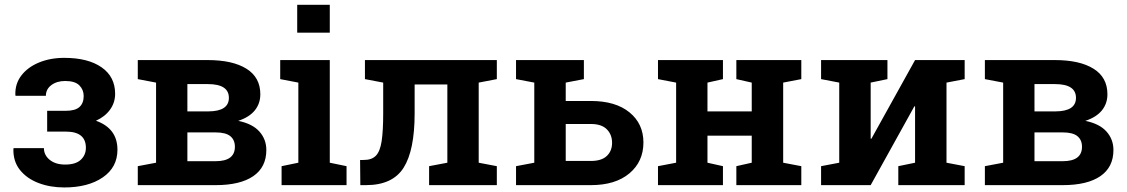

<svg xmlns="http://www.w3.org/2000/svg" viewBox="-20 -782 4760 811"><path d="M251.5 9.8Q191.9 9.8 142.6 -9Q93.3 -27.8 64.2 -64.2Q35.2 -100.6 36.6 -153.3L37.6 -156.2H165.5Q165.5 -127 189.9 -106.9Q214.4 -86.9 255.4 -86.9Q299.8 -86.9 321.3 -107.2Q342.8 -127.4 342.8 -157.7Q342.8 -226.1 258.3 -226.1H179.2V-314H258.3Q297.9 -314 315.7 -330.1Q333.5 -346.2 333.5 -376.5Q333.5 -402.8 315.2 -421.4Q296.9 -439.9 255.4 -439.9Q220.2 -439.9 197 -422.6Q173.8 -405.3 173.8 -377.4H45.9L44.9 -380.4Q43 -427.2 69.8 -462.6Q96.7 -498 144.3 -517.8Q191.9 -537.6 251.5 -537.6Q351.6 -537.6 408.9 -497.8Q466.3 -458 466.3 -385.7Q466.3 -348.6 444.8 -318.8Q423.3 -289.1 385.3 -272Q476.1 -239.7 476.1 -149.4Q476.1 -75.2 414.1 -32.7Q352.1 9.8 251.5 9.8Z M562 0V-80.1L639.2 -94.7V-433.1L562 -447.8V-528.3H856.9Q962.4 -528.3 1021 -491.7Q1079.6 -455.1 1079.6 -383.8Q1079.6 -344.7 1056.4 -315.9Q1033.2 -287.1 986.3 -271.5Q1046.4 -259.3 1075.7 -226.3Q1105 -193.4 1105 -148.4Q1105 -75.7 1049.6 -37.8Q994.1 0 891.1 0ZM771.5 -311.5H860.4Q946.8 -312 946.8 -368.7Q946.8 -426.8 857.9 -426.8H771.5ZM771.5 -101.1H890.6Q972.2 -101.1 972.2 -162.1Q972.2 -190.9 952.9 -206.8Q933.6 -222.7 891.1 -222.7H771.5Z M1169.4 0V-80.1L1240.2 -94.7V-433.1L1163.6 -447.8V-528.3H1373V-94.7L1443.8 -80.1V0ZM1235.4 -644V-761.7H1373V-644Z M1502 0 1501 -106 1517.6 -106.4Q1550.3 -106.4 1567.9 -124.5Q1585.4 -142.6 1592 -185.5Q1598.6 -228.5 1598.6 -303.2V-433.1L1521.5 -447.8V-528.3H2078.6V-447.8L2002 -433.1V-94.7L2078.6 -80.1V0H1792.5V-80.1L1869.6 -94.7V-425.3H1731.4V-303.2Q1731.4 -147 1684.8 -73.5Q1638.2 0 1525.9 0Z M2475.6 -355.5Q2580.1 -355.5 2638.9 -307.4Q2697.8 -259.3 2697.8 -180.2Q2697.8 -99.6 2638.7 -49.8Q2579.6 0 2475.6 0H2159.7V-80.1L2236.8 -94.7V-433.1L2159.7 -447.8V-528.3H2446.3V-447.8L2369.6 -433.1V-355.5ZM2475.6 -102.1Q2521 -102.1 2543.2 -123.3Q2565.4 -144.5 2565.4 -178.7Q2565.4 -213.4 2543.2 -235.8Q2521 -258.3 2475.6 -258.3H2369.6V-102.1Z M2759.3 0V-80.1L2835.9 -94.7V-433.1L2759.3 -447.8V-528.3H3033.7V-447.8L2968.3 -433.1V-311.5H3155.3V-433.1L3090.3 -447.8V-528.3H3364.7V-447.8L3288.1 -433.1V-94.7L3364.7 -80.1V0H3090.3V-80.1L3155.3 -94.7V-209H2968.3V-94.7L3033.7 -80.1V0Z M3448.2 0V-80.1L3524.9 -94.7V-433.1L3448.2 -447.8V-528.3H3728.5V-447.8L3657.7 -433.1V-196.3L3660.6 -195.8L3845.2 -528.3H4054.7V-447.8L3978 -433.1V-94.7L4054.7 -80.1V0H3774.4V-80.1L3845.2 -94.7V-332.5L3842.3 -333L3657.7 0Z M4140.1 0V-80.1L4217.3 -94.7V-433.1L4140.1 -447.8V-528.3H4435.1Q4540.5 -528.3 4599.1 -491.7Q4657.7 -455.1 4657.7 -383.8Q4657.7 -344.7 4634.5 -315.9Q4611.3 -287.1 4564.5 -271.5Q4624.5 -259.3 4653.8 -226.3Q4683.1 -193.4 4683.1 -148.4Q4683.1 -75.7 4627.7 -37.8Q4572.3 0 4469.2 0ZM4349.6 -311.5H4438.5Q4524.9 -312 4524.9 -368.7Q4524.9 -426.8 4436 -426.8H4349.6ZM4349.6 -101.1H4468.8Q4550.3 -101.1 4550.3 -162.1Q4550.3 -190.9 4531 -206.8Q4511.7 -222.7 4469.2 -222.7H4349.6Z"/></svg>

Font: Roboto Slab SemiBold
Style: Regular
Weight: 600
Designer: Google
Version: Version 2.001; ttfautohint (v1.8.3)